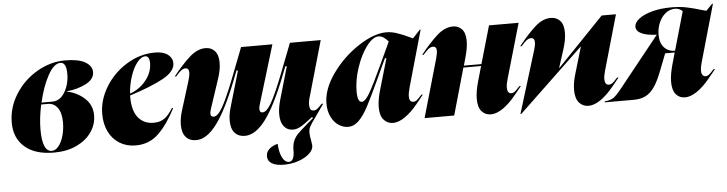

<svg xmlns="http://www.w3.org/2000/svg" viewBox="-45 -722 4258 1124"><g transform="rotate(-5 2084.0 -160.0)"><path d="M361 -520Q439 -520 478.5 -497Q518 -474 518 -438Q518 -396 468.5 -370.5Q419 -345 356 -339V-337Q415 -325 458.5 -285.5Q502 -246 502 -185Q502 -132 471 -87Q440 -42 383 -15Q326 12 250 12Q139 12 78.5 -40.5Q18 -93 18 -184Q18 -272 66.5 -349.5Q115 -427 194.5 -473.5Q274 -520 361 -520ZM238 1Q259 1 277.5 -21.5Q296 -44 306.5 -81.5Q317 -119 317 -160Q317 -215 295.5 -245Q274 -275 239 -275H199Q182 -196 182 -129Q182 1 238 1ZM266 -286Q311 -286 339 -333Q367 -380 367 -441Q367 -508 332 -508Q294 -508 258.5 -443.5Q223 -379 202 -286Z M888 -520Q938 -520 964.5 -499.5Q991 -479 991 -449Q991 -400 919.5 -361Q848 -322 722 -282V-273Q722 -192 755.5 -151.5Q789 -111 846 -111Q884 -111 909.5 -129Q935 -147 959 -187H967Q920 -95 865 -41.5Q810 12 730 12Q677 12 636 -13Q595 -38 572.5 -83.5Q550 -129 550 -188Q550 -270 597 -347Q644 -424 722.5 -472Q801 -520 888 -520ZM855 -461Q855 -482 848.5 -492.5Q842 -503 831 -503Q806 -503 782 -472.5Q758 -442 742 -393Q726 -344 723 -293Q781 -314 818 -360.5Q855 -407 855 -461Z M1186 -520Q1219 -520 1240 -497Q1261 -474 1261 -428Q1261 -386 1243 -333L1186 -161Q1181 -144 1181 -136Q1181 -116 1199 -116Q1223 -116 1251 -164.5Q1279 -213 1325 -330L1394 -508H1578L1473 -161Q1469 -148 1469 -137Q1469 -116 1486 -116Q1510 -116 1538 -164.5Q1566 -213 1612 -330L1681 -508H1862L1770 -186Q1761 -159 1761 -136Q1761 -101 1785 -101Q1797 -101 1807.5 -109.5Q1818 -118 1835 -136H1844L1805 -80L1791 -60Q1764 -23 1756.5 -8Q1749 7 1749 27Q1749 45 1755 73Q1759 97 1759 103Q1759 128 1734 150.5Q1709 173 1669 186.5Q1629 200 1585 200Q1538 200 1513.5 185Q1489 170 1489 142Q1489 118 1507.5 100.5Q1526 83 1558 75Q1560 124 1575.5 155Q1591 186 1615 186Q1647 186 1647 121Q1647 87 1657 64.5Q1667 42 1684 25Q1701 8 1744 -29L1777 -57L1772 -64Q1724 -26 1700.5 -13Q1677 0 1656 0Q1622 0 1602 -25Q1582 -50 1582 -96Q1582 -133 1595 -179L1651 -373H1642L1621 -319Q1554 -148 1494 -68Q1434 12 1371 12Q1334 12 1312 -12.5Q1290 -37 1290 -84Q1290 -123 1304 -168L1364 -373H1355L1334 -319Q1267 -148 1207 -68Q1147 12 1085 12Q1047 12 1025 -12.5Q1003 -37 1003 -84Q1003 -123 1017 -168L1071 -342Q1079 -369 1079 -387Q1079 -412 1059 -412Q1045 -412 1032 -401.5Q1019 -391 1001 -370H992Q1046 -438 1092 -479Q1138 -520 1186 -520Z M2194 -327 2258 -465Q2229 -500 2201 -500Q2167 -500 2130.5 -451.5Q2094 -403 2069.5 -330Q2045 -257 2045 -190Q2045 -127 2070 -127Q2090 -127 2115.5 -170Q2141 -213 2194 -327ZM2248 -520Q2277 -520 2306 -510.5Q2335 -501 2363.5 -488Q2392 -475 2401 -471L2445 -518H2450L2356 -186Q2347 -153 2347 -135Q2347 -101 2371 -101Q2383 -101 2393.5 -110Q2404 -119 2421 -138H2430Q2424 -130 2387 -85Q2350 -40 2312.5 -14Q2275 12 2242 12Q2209 12 2187.5 -12.5Q2166 -37 2166 -87Q2166 -127 2182 -184L2236 -369H2227L2205 -322Q2171 -248 2168 -242Q2122 -143 2096 -94Q2070 -45 2041.5 -16.5Q2013 12 1978 12Q1949 12 1922.5 -5.5Q1896 -23 1879.5 -56.5Q1863 -90 1863 -134Q1863 -220 1928 -310.5Q1993 -401 2084.5 -460.5Q2176 -520 2248 -520Z M2534 -386Q2534 -412 2513 -412Q2499 -412 2486 -401.5Q2473 -391 2455 -370H2446Q2501 -439 2546.5 -479.5Q2592 -520 2640 -520Q2672 -520 2692.5 -497.5Q2713 -475 2713 -428Q2713 -388 2697 -333L2684 -286H2787L2851 -508H3025L2932 -186Q2923 -155 2923 -136Q2923 -101 2947 -101Q2959 -101 2969.5 -110Q2980 -119 2997 -138H3006Q3000 -131 2963 -85.5Q2926 -40 2888 -14Q2850 12 2817 12Q2784 12 2763 -12Q2742 -36 2742 -85Q2742 -127 2758 -184L2784 -275H2680L2602 0H2428L2526 -342Q2534 -372 2534 -386Z M3215 -520Q3248 -520 3269 -497.5Q3290 -475 3290 -428Q3290 -384 3272 -329L3238 -223H3239L3513 -508H3597L3505 -186Q3496 -155 3496 -136Q3496 -101 3520 -101Q3533 -101 3543.5 -110Q3554 -119 3571 -138H3580Q3574 -131 3537 -85.5Q3500 -40 3462 -14Q3424 12 3391 12Q3357 12 3335.5 -13Q3314 -38 3314 -87Q3314 -130 3329 -179L3376 -338H3375L2994 25H2989L3102 -342Q3110 -367 3110 -386Q3110 -412 3089 -412Q3075 -412 3062 -401.5Q3049 -391 3031 -370H3022Q3077 -439 3122 -479.5Q3167 -520 3215 -520Z M3587 -71 3824 -367V-368Q3765 -370 3734.5 -385Q3704 -400 3704 -425Q3704 -449 3732 -471Q3760 -493 3810 -506.5Q3860 -520 3923 -520Q3973 -520 4012 -512Q4051 -504 4104 -488L4126 -482L4163 -520H4168L4073 -186Q4064 -155 4064 -136Q4064 -118 4071 -109.5Q4078 -101 4088 -101Q4100 -101 4110 -109.5Q4120 -118 4138 -138H4147Q4141 -131 4104 -85.5Q4067 -40 4029 -14Q3991 12 3958 12Q3925 12 3904.5 -12Q3884 -36 3884 -85Q3884 -126 3900 -184L3920 -255H3864L3825 -155Q3802 -95 3779 -62Q3756 -29 3727 -14.5Q3698 0 3657 0H3487V-6Q3519 -8 3537.5 -20Q3556 -32 3587 -71ZM3923 -265 3988 -492Q3970 -510 3943 -510Q3913 -510 3888.5 -490.5Q3864 -471 3849.5 -438Q3835 -405 3835 -366Q3835 -318 3859.5 -291.5Q3884 -265 3923 -265Z"/></g></svg>

Font: Nyght Serif Dark Italic
Style: Regular
Weight: 800
Italic angle: -16°
Designer: Maksym Kobuzan
Version: Version 0.400